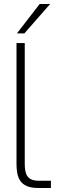

<svg xmlns="http://www.w3.org/2000/svg" viewBox="-20 -934 298 954"><path d="M62 -720V-121C62 -55 76 0 169 0H233V-36H172C112 -36 103 -72 103 -123V-720ZM64 -768H101L229 -914H177Z"/></svg>

Font: Aspekta 150
Style: Regular
Weight: 150
Designer: Ivo Dolenc
Version: Version 2.000